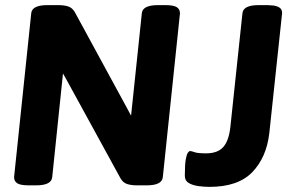

<svg xmlns="http://www.w3.org/2000/svg" viewBox="-20 -722 1161 750"><path d="M626 -702Q658 -702 670.5 -694Q683 -686 683 -670L616 -30Q613 2 553 2H515Q493 2 477 -3Q461 -8 451 -25L239 -412L226 -435L184 -30Q181 2 121 2H92Q60 2 47.5 -6Q35 -14 35 -30L102 -670Q105 -702 165 -702H208Q230 -702 246 -697Q262 -692 272 -675L476 -300L492 -270L534 -670Q537 -702 597 -702ZM1025 -702Q1033 -702 1047 -700.5Q1061 -699 1071.5 -692.5Q1082 -686 1082 -671L1032 -202Q1021 -107 965.5 -49.5Q910 8 798 8Q778 8 755.5 5Q733 2 717.5 -7Q702 -16 702 -35Q702 -78 705.5 -98.5Q709 -119 714 -125.5Q719 -132 722 -132Q728 -132 740 -127.5Q752 -123 785 -123Q830 -123 852 -147.5Q874 -172 880 -227L927 -670Q930 -702 990 -702Z"/></svg>

Font: Asap VF Beta
Style: Italic
Weight: 400
Italic angle: -6°
Designer: Pablo Cosgaya
Foundry: Pablo Cosgaya
Version: Version 1.007